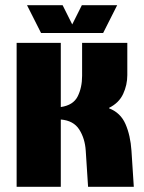

<svg xmlns="http://www.w3.org/2000/svg" viewBox="-20 -719 555 739"><path d="M44 0V-554H214V-307Q262 -314 279 -348Q296 -382 296 -427V-554H470V-430Q470 -392 454 -357.5Q438 -323 400 -304V-302Q444 -285 463 -241.5Q482 -198 486 -139L495 0H319L310 -139Q307 -186 285 -220.5Q263 -255 214 -259V0ZM84 -699H221L258 -625L295 -699H431L377 -592H138Z"/></svg>

Font: Tac One
Style: Regular
Weight: 400
Designer: Oluseyi Olusanya, David Udoh, Eyiyemi Adegbite, Mirko Velimirović
Version: Version 1.003; ttfautohint (v1.8.4.7-5d5b)